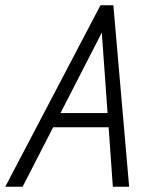

<svg xmlns="http://www.w3.org/2000/svg" viewBox="-62 -710 589 730"><path d="M-42 0 320 -690H369L429 0H367L351 -226H140L24 0ZM168 -280H347L325 -586Z"/></svg>

Font: Radio Canada Condensed Light
Style: Italic
Weight: 300
Width: 3
Italic angle: -12°
Designer: Charles Daoud, Etienne Aubert Bonn, Alexandre Saumier Demers, Jacques Le Bailly
Foundry: Radio-Canada
Version: Version 2.104; ttfautohint (v1.8.4.7-5d5b);gftools[0.9.28.de